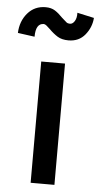

<svg xmlns="http://www.w3.org/2000/svg" viewBox="-93 -794 429 828"><g transform="rotate(5 121.5 -380.0)"><path d="M121 0H72V-525H175V0ZM71 -760Q95 -760 111.5 -749.5Q128 -739 145 -721Q160 -707 166 -702.5Q172 -698 181 -698Q193 -698 201.5 -712Q210 -726 209 -748L282 -732Q279 -691 252.5 -658.5Q226 -626 181 -626Q152 -626 133.5 -637.5Q115 -649 96 -668Q88 -676 81 -681.5Q74 -687 69 -687Q34 -687 34 -629L-39 -639Q-37 -690 -7 -725Q23 -760 71 -760Z"/></g></svg>

Font: Lexend
Style: Regular
Weight: 400
Designer: Thomas Jockin
Foundry: Lexend
Version: Version 1.000